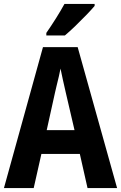

<svg xmlns="http://www.w3.org/2000/svg" viewBox="-20 -1005 614 974"><path d="M424 -51 385 -224H190L151 -51H0L198 -766H374L574 -51ZM314 -534Q306 -568 299.5 -598Q293 -628 287 -657Q284 -640 278.5 -617Q273 -594 267.5 -571.5Q262 -549 259 -535L217 -345H358ZM460 -975Q445 -957 418.5 -929.5Q392 -902 362.5 -873.5Q333 -845 309 -825H215V-838Q240 -874 264.5 -913Q289 -952 307 -985H460Z"/></svg>

Font: Noto Sans Tamil UI Condensed
Style: Bold
Weight: 700
Width: 3
Designer: Jelle Bosma - Monotype Design Team
Foundry: Monotype Imaging Inc.
Version: Version 2.004; ttfautohint (v1.8.4.7-5d5b)